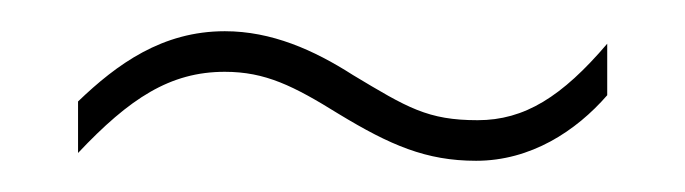

<svg xmlns="http://www.w3.org/2000/svg" viewBox="-20 -415 439 123"><path d="M197 -342C230 -322 253 -312 285 -312C320 -312 349 -331 369 -354V-387C340 -353 316 -338 286 -338C254 -338 241 -346 206 -367C181 -383 154 -395 124 -395C84 -395 55 -374 30 -350V-317C63 -352 89 -369 124 -369C150 -369 168 -360 197 -342Z"/></svg>

Font: Noto Sans Malayalam ExtraCondensed Thin
Style: Regular
Weight: 100
Width: 2
Designer: Jelle Bosma - Monotype Design Team
Foundry: Monotype Imaging Inc.
Version: Version 2.104